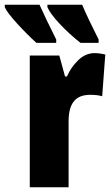

<svg xmlns="http://www.w3.org/2000/svg" viewBox="-74 -786 470 806"><path d="M368 -557 355 -382Q335 -388 305 -388Q258 -388 236 -360.5Q214 -333 214 -278V0H51V-553H175L199 -465H207Q224 -504 254.5 -533.5Q285 -563 323 -563Q344 -563 368 -557ZM162 -620V-606H79Q41 -640 -1.5 -686.5Q-44 -733 -54 -756V-766H92Q114 -716 162 -620ZM340 -620V-606H264Q218 -642 177.5 -685Q137 -728 125 -756V-766H271Q294 -711 340 -620Z"/></svg>

Font: Noto Sans UI CondBlack
Style: Regular
Weight: 900
Width: 3
Designer: Monotype Design Team
Foundry: Monotype Imaging Inc.
Version: Version 1.001